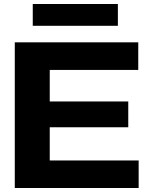

<svg xmlns="http://www.w3.org/2000/svg" viewBox="-20 -941 736 961"><path d="M54 0V-729H672V-591H189L229 -630V-99L189 -138H674V0ZM192 -304V-433H622V-304ZM144 -812V-921H570V-812Z"/></svg>

Font: Mona Sans Expanded
Style: Bold
Weight: 700
Width: 7
Designer: Deni Anggara
Foundry: GitHub
Version: Version 2.000